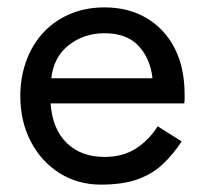

<svg xmlns="http://www.w3.org/2000/svg" viewBox="-20 -490 555 520"><path d="M472 -107Q449 -72 421 -45.5Q393 -19 353 -4.5Q313 10 253 10Q191 10 141.5 -21Q92 -52 63.5 -106.5Q35 -161 35 -230Q35 -243 36 -255Q37 -267 39 -279Q49 -336 79 -379Q109 -422 156.5 -446Q204 -470 263 -470Q328 -470 377 -441Q426 -412 453 -359.5Q480 -307 480 -234Q480 -228 480 -222Q480 -216 479 -210H117Q122 -140 161 -102.5Q200 -65 263 -65Q313 -65 348.5 -88Q384 -111 407 -148ZM263 -400Q207 -400 166 -367.5Q125 -335 119 -278H393Q387 -332 355 -366Q323 -400 263 -400Z"/></svg>

Font: Von Book
Style: Regular
Weight: 400
Version: Version 4.000; ttfautohint (v1.8.4.7-5d5b)